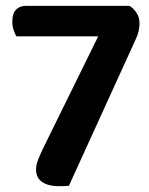

<svg xmlns="http://www.w3.org/2000/svg" viewBox="-20 -628 510 655"><path d="M422 -608Q436 -599 446 -584Q456 -569 456 -548Q456 -521 443 -494L215 6Q204 7 195 7Q186 7 178 7Q145 7 124 -7Q103 -21 103 -50Q103 -66 110.5 -84.5Q118 -103 130 -128L315 -504H36Q31 -512 26.5 -525.5Q22 -539 22 -554Q22 -582 34.5 -595Q47 -608 68 -608Z"/></svg>

Font: Baloo Thambi 2 SemiBold
Style: Regular
Weight: 600
Designer: Aadarsh Rajan and Ek Type
Foundry: Ek Type
Version: Version 1.640;hotconv 1.0.111;makeotfexe 2.5.65597; ttfautoh